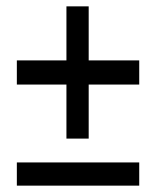

<svg xmlns="http://www.w3.org/2000/svg" viewBox="-20 -584 491 604"><path d="M259 -564H189V-394H33V-318H189V-148H259V-318H418V-394H259ZM33 -73V0H418V-73Z"/></svg>

Font: Mint Spirit
Style: Regular
Weight: 400
Designer: HARENDAL Hirwen
Foundry: Arkandis Digital Foundry.
Version: Version 1.004;FFEdit